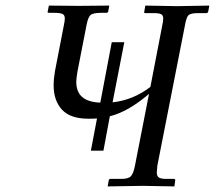

<svg xmlns="http://www.w3.org/2000/svg" viewBox="-20 -666 769 687"><path d="M350.1 -127H305.2L327.1 -242.2Q317.4 -241.2 296.9 -241.2Q231.4 -241.2 201.7 -273.7Q171.9 -306.2 171.9 -360.8Q171.9 -383.8 176.8 -412.1L209 -578.1Q211.9 -591.3 211.9 -600.1Q211.9 -611.8 203.9 -616Q195.8 -620.1 173.8 -620.1H155.8Q149.9 -620.1 149.9 -624L150.9 -625L154.8 -646L262.2 -645L371.1 -646L367.2 -625Q366.2 -620.1 359.9 -620.1H341.8Q312.5 -620.1 303.7 -611.8Q294.9 -603.5 290 -578.1L256.8 -408.2Q252.9 -381.8 252.9 -374Q252.9 -336.4 274.7 -318.4Q296.4 -300.3 338.9 -298.8L379.9 -515.1H424.8L382.8 -299.8Q457 -308.1 518.1 -355L561 -577.1Q564 -590.3 564 -600.1Q564 -611.3 556.6 -615.2Q549.3 -619.1 528.8 -619.1H500Q494.6 -619.1 496.1 -624L500 -646L613.8 -644L729 -646L725.1 -625Q723.6 -619.1 717.8 -619.1H689Q663.1 -619.1 655 -612.1Q647 -605 642.1 -577.1L543 -73.2Q541 -53.7 541 -48.8Q541 -36.1 548.3 -31Q555.7 -25.9 574.2 -25.9H603Q605.5 -25.9 606.4 -24.2Q607.4 -22.5 606.9 -20L604 1L490.2 -1L365.2 1L369.1 -21Q370.6 -25.9 375 -25.9H414.1Q439.5 -25.9 448.5 -35.6Q457.5 -45.4 462.9 -73.2L513.2 -330.1Q438.5 -266.1 373 -250Z"/></svg>

Font: Common Serif
Style: Italic
Weight: 400
Italic angle: -12°
Designer: Philipp H. Poll, Khaled Hosny
Foundry: Stefan Peev, Context Ltd.
Version: Version 1.026